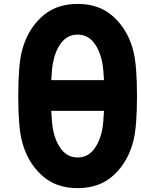

<svg xmlns="http://www.w3.org/2000/svg" viewBox="-20 -947 717 977"><path d="M91.1 -685.5Q117.2 -791 189.5 -859Q261.7 -927.1 375 -927.1Q488.3 -927.1 560.5 -859Q632.8 -791 658.9 -685.5Q677.1 -613.3 677.1 -458.3Q677.1 -303.4 658.9 -231.1Q632.8 -125.7 560.5 -57.6Q488.3 10.4 375 10.4Q261.7 10.4 189.5 -57.6Q117.2 -125.7 91.1 -231.1Q72.9 -303.4 72.9 -458.3Q72.9 -613.3 91.1 -685.5ZM240.9 -382.8Q243.5 -324.2 249.3 -290.4Q261.1 -227.2 292.6 -186.5Q324.2 -145.8 375 -145.8Q425.8 -145.8 457.4 -186.5Q488.9 -227.2 500.7 -290.4Q506.5 -324.2 509.1 -382.8ZM509.1 -539.1Q506.5 -594.4 500.7 -626.3Q488.9 -689.5 457.4 -730.1Q425.8 -770.8 375 -770.8Q324.2 -770.8 292.6 -730.1Q261.1 -689.5 249.3 -626.3Q243.5 -594.4 240.9 -539.1Z"/></svg>

Font: Monoid
Style: Bold
Weight: 700
Width: 4
Designer: Andreas Larsen (@larsenwork)
Version: Version 0.61